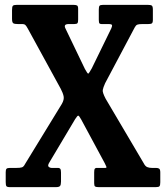

<svg xmlns="http://www.w3.org/2000/svg" viewBox="-20 -770 683 790"><path d="M3.5 -21V-62Q3.5 -72 6.8 -75.5Q10 -79 19.5 -79H45Q63.5 -79 70.5 -81.5Q77.5 -84 83 -95L234.5 -342.5Q244.5 -360 241.8 -373.8Q239 -387.5 230 -404.5L94 -653Q88 -664 84 -667.5Q80 -671 73 -671H54Q40 -671 34.8 -674.2Q29.5 -677.5 29.5 -692.5V-728.5Q29.5 -742 32.8 -746Q36 -750 49 -750H281.5Q292.5 -750 297 -747.5Q301.5 -745 301.5 -734V-689.5Q301.5 -678.5 298.8 -674.8Q296 -671 285 -671H262.5Q240.5 -671 249 -653.5L329.5 -486Q340.5 -466 343.2 -467Q346 -468 357.5 -488.5L438 -653.5Q442.5 -663.5 440.5 -667.2Q438.5 -671 429 -671H398Q393 -671 389.8 -673.2Q386.5 -675.5 386.5 -688.5V-731Q386.5 -743 389.8 -746.5Q393 -750 404.5 -750H588Q600.5 -750 604.8 -746.8Q609 -743.5 609 -730V-688.5Q609 -677 605 -674Q601 -671 589.5 -671H565.5Q550.5 -671 544.8 -668.5Q539 -666 534.5 -657.5L412.5 -427.5Q404.5 -409.5 402.8 -399.8Q401 -390 414.5 -364L571.5 -98Q577.5 -86 585.8 -82.5Q594 -79 606.5 -79H623Q631 -79 635.2 -75.8Q639.5 -72.5 639.5 -60V-20Q639.5 -7.5 636.2 -3.8Q633 0 621 0H387Q375.5 0 371.5 -2.5Q367.5 -5 367.5 -16V-61Q367.5 -72.5 370.2 -75.8Q373 -79 376 -79H412.5Q420 -79 417.5 -84.5Q415 -90 411 -98.5L314 -278.5Q305 -295 301.5 -294.2Q298 -293.5 289 -279.5L183 -101.5Q175 -88.5 180.2 -83.8Q185.5 -79 194 -79H220.5Q224.5 -79 227.8 -75.5Q231 -72 231 -60V-23Q231 -9.5 227 -4.8Q223 0 210 0H21Q9 0 6.2 -4.2Q3.5 -8.5 3.5 -21Z"/></svg>

Font: Besley* Condensed Semi
Style: Regular
Weight: 600
Width: 3
Designer: Owen Earl
Foundry: indestructible type*
Version: Version 3.000; ttfautohint (v1.8.3)